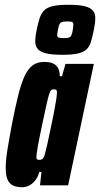

<svg xmlns="http://www.w3.org/2000/svg" viewBox="-20 -778 420 806"><path d="M73 8Q50 8 34.5 0.5Q19 -7 11.5 -24.5Q4 -42 4 -72Q4 -104 11 -148.5Q18 -193 30 -256Q44 -328 56.5 -378Q69 -428 83.5 -459Q98 -490 117.5 -504Q137 -518 165 -518Q191 -518 205 -510.5Q219 -503 225 -489.5Q231 -476 231 -458H240L255 -510H374L266 0H148L154 -56H145Q139 -34 127 -19.5Q115 -5 101 1.5Q87 8 73 8ZM145 -107Q150 -107 154.5 -108.5Q159 -110 163 -116.5Q167 -123 170 -137Q173 -147 178.5 -172.5Q184 -198 191 -230.5Q198 -263 204.5 -295.5Q211 -328 215 -353.5Q219 -379 219 -389Q219 -400 215 -401.5Q211 -403 206 -403Q200 -403 195.5 -400Q191 -397 186.5 -383.5Q182 -370 175.5 -340Q169 -310 157 -255Q144 -193 138.5 -162Q133 -131 133 -119Q133 -113 134.5 -110.5Q136 -108 139 -107.5Q142 -107 145 -107ZM242 -548Q196 -548 171.5 -554.5Q147 -561 137.5 -573.5Q128 -586 128 -603Q128 -614 129.5 -626.5Q131 -639 134 -653Q140 -682 146.5 -702Q153 -722 165.5 -734.5Q178 -747 202 -752.5Q226 -758 267 -758Q313 -758 337 -751.5Q361 -745 370.5 -733Q380 -721 380 -703Q380 -692 378.5 -679.5Q377 -667 374 -653Q368 -623 362 -603Q356 -583 343.5 -571Q331 -559 307 -553.5Q283 -548 242 -548ZM251 -618Q259 -618 265 -619Q271 -620 275.5 -624Q280 -628 282 -637Q284 -642 286 -655.5Q288 -669 288 -675Q288 -682 284 -685Q280 -688 262 -688Q253 -688 246 -687Q239 -686 234.5 -682.5Q230 -679 227 -670Q226 -665 223 -651.5Q220 -638 220 -630Q220 -623 226 -620.5Q232 -618 251 -618Z"/></svg>

Font: Saira UltraCondensed Black
Style: Italic
Weight: 900
Width: 1
Italic angle: -12°
Designer: Hector Gatti with collaboration of the Omnibus-Type team
Foundry: Omnibus-Type
Version: Version 1.101